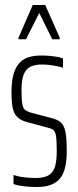

<svg xmlns="http://www.w3.org/2000/svg" viewBox="-20 -740 313 768"><path d="M127 8Q109 8 91 6.5Q73 5 58 2.5Q43 0 34 -4V-40Q41 -38 50.5 -35.5Q60 -33 72 -31.5Q84 -30 97 -29Q110 -28 122 -28Q160 -28 178 -41.5Q196 -55 201.5 -79Q207 -103 207 -134Q207 -177 204 -196Q201 -215 192 -221Q183 -227 165 -231L90 -251Q63 -258 49 -272Q35 -286 30.5 -310Q26 -334 26 -372Q26 -416 34.5 -444.5Q43 -473 59 -489.5Q75 -506 97 -512Q119 -518 146 -518Q162 -518 178.5 -516.5Q195 -515 209 -512.5Q223 -510 232 -506V-469Q223 -472 209 -475Q195 -478 179.5 -480Q164 -482 148 -482Q121 -482 102.5 -473.5Q84 -465 75 -442.5Q66 -420 66 -379Q66 -341 69.5 -323Q73 -305 82 -299Q91 -293 108 -288L181 -269Q209 -263 223 -250.5Q237 -238 242 -211.5Q247 -185 247 -135Q247 -98 240.5 -70.5Q234 -43 220 -26Q206 -9 183 -0.5Q160 8 127 8ZM54 -583V-589L111 -720H161L219 -589V-583H189L137 -688L84 -583Z"/></svg>

Font: Saira UltraCondensed ExtraLight
Style: Regular
Weight: 250
Width: 1
Designer: Hector Gatti with collaboration of the Omnibus-Type team
Foundry: Omnibus-Type
Version: Version 1.101